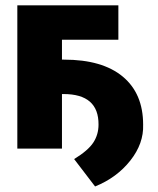

<svg xmlns="http://www.w3.org/2000/svg" viewBox="-20 -548 582 708"><path d="M416.5 -401.4H208.5V-328.1H215.8Q357.4 -328.1 432.6 -265.6Q507.8 -203.1 507.8 -88.4Q510.3 -19 460.7 43.9Q411.1 106.9 330.6 139.6L253.4 38.6Q305.2 6.8 324.2 -22.5Q343.3 -51.8 343.3 -88.4Q344.2 -201.2 214.4 -201.2H208.5V0H43.9V-528.3H416.5Z"/></svg>

Font: Roboto Black
Style: Regular
Weight: 900
Designer: Google
Version: Version 2.134; 2016